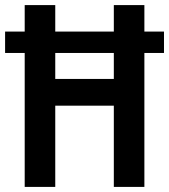

<svg xmlns="http://www.w3.org/2000/svg" viewBox="-22 -734 664 754"><path d="M75 0V-526H-2V-610H75V-714H195V-610H425V-714H545V-610H622V-526H545V0H425V-319H195V0ZM195 -424H425V-526H195Z"/></svg>

Font: Noto Sans Myanmar Condensed SemiBold
Style: Regular
Weight: 600
Width: 3
Designer: Monotype Design Team
Foundry: Monotype Imaging Inc.
Version: Version 2.107; ttfautohint (v1.8.4.7-5d5b)